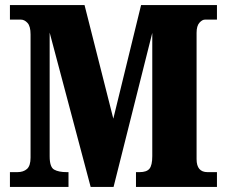

<svg xmlns="http://www.w3.org/2000/svg" viewBox="-20 -734 890 754"><path d="M19 0V-58H48Q72 -58 86 -70.5Q100 -83 100 -115V-599Q100 -631 88 -644Q76 -657 62 -657H19V-714H312L425 -268L534 -714H832V-657H785Q774 -657 763 -644.5Q752 -632 752 -605V-109Q752 -58 795 -58H832V0H514V-58H528Q556 -58 567 -71.5Q578 -85 578 -121V-605L426 0H336L175 -606V-120Q175 -78 192.5 -68Q210 -58 242 -58H249V0Z"/></svg>

Font: Noto Serif Condensed Black
Style: Regular
Weight: 900
Width: 3
Designer: Monotype Design Team
Foundry: Monotype Imaging Inc.
Version: Version 2.015; ttfautohint (v1.8.4.7-5d5b)